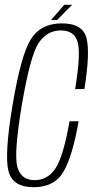

<svg xmlns="http://www.w3.org/2000/svg" viewBox="-20 -777 394 801"><path d="M120 4Q207 4 244.8 -60.5Q282.5 -125 308 -271H270Q245 -127 212.5 -76.2Q180 -25.5 124.5 -25.5Q68 -25.5 52.5 -80.2Q37 -135 71 -339Q106.5 -546.5 141.5 -598.2Q176.5 -650 234 -650Q289.5 -650 303.8 -602.2Q318 -554.5 293.5 -405.5H332Q356.5 -555.5 341 -617.5Q325.5 -679.5 237.5 -679.5Q150.5 -679.5 109 -613.8Q67.5 -548 32.5 -339Q-2 -133.5 15 -64.8Q32 4 120 4ZM193 -693.5H218L281 -757H248Z"/></svg>

Font: Anybody Condensed ExtraLight
Style: Italic
Weight: 250
Width: 3
Italic angle: -10°
Version: Version 1.113;gftools[0.9.25]